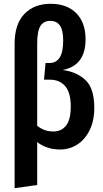

<svg xmlns="http://www.w3.org/2000/svg" viewBox="-20 -774 545 1012"><path d="M477 -205Q477 -138 452.5 -88Q428 -38 387 -12Q346 14 297 14Q227 14 176 -25V201L57 218V-543Q57 -647 108.5 -700.5Q160 -754 247 -754Q333 -754 382 -704.5Q431 -655 431 -567Q431 -428 310 -405Q383 -396 430 -352.5Q477 -309 477 -205ZM353 -212Q353 -286 323.5 -320Q294 -354 243 -354H212L220 -442H243Q275 -442 294 -470Q313 -498 313 -560Q313 -616 295.5 -640Q278 -664 246 -664Q210 -664 193 -637Q176 -610 176 -544V-111Q195 -96 215.5 -88.5Q236 -81 262 -81Q304 -81 328.5 -112.5Q353 -144 353 -212Z"/></svg>

Font: Fira Sans Extra Condensed Medium
Style: Regular
Weight: 500
Width: 1
Designer: Carrois Corporate & Edenspiekermann AG
Foundry: Carrois Corporate GbR & Edenspiekermann AG
Version: Version 4.203